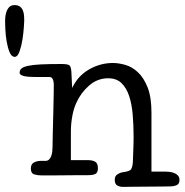

<svg xmlns="http://www.w3.org/2000/svg" viewBox="-83 -702 724 753"><path d="M0 0ZM511 -29H565Q572 -29 581.5 -28Q591 -27 600 -23.5Q609 -20 615 -13.5Q621 -7 621 4Q621 19 610 24Q599 29 584 29Q579 29 551.5 29.5Q524 30 491.5 30Q459 30 431.5 30.5Q404 31 400 31Q387 31 377 25.5Q367 20 367 3Q367 -11 376.5 -17.5Q386 -24 395 -26Q420 -29 428 -35Q436 -41 438 -65Q440 -105 440.5 -133Q441 -161 441 -163Q441 -209 437.5 -251.5Q434 -294 423.5 -325.5Q413 -357 393.5 -376Q374 -395 341 -395Q299 -395 266.5 -366.5Q234 -338 217 -300Q206 -277 200.5 -246.5Q195 -216 195 -186V-74H262Q279 -74 290 -68Q301 -62 301 -42Q301 -25 291.5 -20Q282 -15 262 -15Q258 -15 231.5 -15Q205 -15 173 -14.5Q141 -14 113.5 -14Q86 -14 81 -14Q65 -14 51.5 -18Q38 -22 38 -41Q38 -59 50.5 -65Q63 -71 75 -71H95Q104 -71 109.5 -76.5Q115 -82 118 -90.5Q121 -99 122 -108Q123 -117 123 -125Q123 -142 124 -179.5Q125 -217 126 -257Q127 -297 127.5 -329Q128 -361 128 -367Q128 -400 111 -400H59Q49 -400 37.5 -400.5Q26 -401 16.5 -402.5Q7 -404 0.5 -407.5Q-6 -411 -6 -417Q-6 -427 1.5 -433.5Q9 -440 28 -444Q47 -448 78.5 -449.5Q110 -451 158 -451Q184 -451 190 -445Q196 -439 197 -419L200 -357Q222 -404 266 -429.5Q310 -455 360 -455Q382 -455 408.5 -447.5Q435 -440 458 -418.5Q481 -397 496 -359Q511 -321 511 -260ZM-26 -682Q-12 -682 -4 -675.5Q4 -669 7.5 -659Q11 -649 11.5 -638.5Q12 -628 12 -621Q12 -617 10.5 -594.5Q9 -572 5 -546.5Q1 -521 -6.5 -500Q-14 -479 -25 -479Q-38 -479 -45.5 -497.5Q-53 -516 -57 -540Q-61 -564 -62 -586Q-63 -608 -63 -615Q-63 -620 -62.5 -631Q-62 -642 -58.5 -653.5Q-55 -665 -47.5 -673.5Q-40 -682 -26 -682Z"/></svg>

Font: Life Savers
Style: Bold
Weight: 700
Designer: Pablo Impallari, Rodrigo Fuenzalida, Brenda Gallo
Foundry: Pablo Impallari, Rodrigo Fuenzalida, Brenda Gallo
Version: Version 3.001; ttfautohint (v0.95) -l 8 -r 50 -G 200 -x 14 -